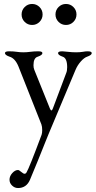

<svg xmlns="http://www.w3.org/2000/svg" viewBox="-20 -664 483 969"><path d="M28 -378Q5 -386 5 -396Q5 -405 25 -405H28Q48 -405 64.5 -402.5Q81 -400 98 -400Q115 -400 133 -402.5Q151 -405 171 -405H174Q194 -405 194 -396Q194 -386 171 -378Q149 -372 149 -335Q149 -321 153 -312L232 -116Q240 -97 247 -117L314 -295Q319 -306 319 -325Q319 -371 296 -378Q273 -386 273 -396Q273 -405 293 -405H296Q301 -405 322.5 -402.5Q344 -400 364 -400Q384 -400 398 -402.5Q412 -405 420 -405H423Q443 -405 443 -396Q443 -386 420 -378Q405 -373 388 -354Q371 -335 361 -311L225 13Q224 15 209 52.5Q194 90 171.5 146Q149 202 131 244Q113 285 71 285Q54 285 41 272.5Q28 260 28 243Q28 225 42 209.5Q56 194 71 194Q76 194 87 203.5Q98 213 104 213Q110 213 114 206Q127 185 190 16Q193 7 193 -7Q193 -25 189 -36L73 -329Q56 -370 28 -378ZM104.5 -628.5Q120 -644 142 -644Q164 -644 179.5 -628.5Q195 -613 195 -591Q195 -569 179.5 -553.5Q164 -538 142 -538Q120 -538 104.5 -553.5Q89 -569 89 -591Q89 -613 104.5 -628.5ZM275.5 -628.5Q291 -644 313 -644Q335 -644 350.5 -628.5Q366 -613 366 -591Q366 -569 350.5 -553.5Q335 -538 313 -538Q291 -538 275.5 -553.5Q260 -569 260 -591Q260 -613 275.5 -628.5Z"/></svg>

Font: EB Garamond 08
Style: Regular
Weight: 400
Version: Version 0.016 ; ttfautohint (v1.5)